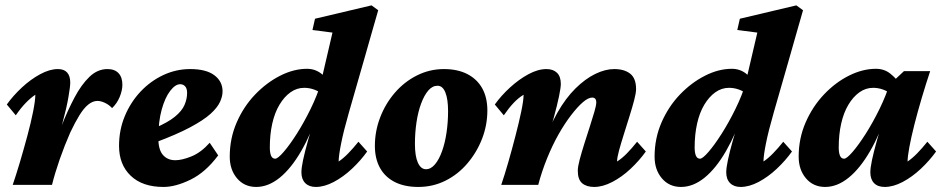

<svg xmlns="http://www.w3.org/2000/svg" viewBox="-20 -703 3586 730"><path d="M350.6 -319.3Q333 -319.3 315.9 -305.7Q298.8 -292 282.2 -265.1Q265.6 -238.3 247.1 -199.2Q225.6 -150.4 207 -97.2Q188.5 -43.9 177.7 0H28.3Q41 -37.1 55.7 -86.4Q70.3 -135.7 84 -186.5Q97.7 -237.3 106 -279.3Q114.3 -321.3 114.3 -342.8Q96.7 -331.1 78.1 -312Q59.6 -293 40 -264.6L5.9 -305.7Q30.3 -339.8 63.5 -370.6Q96.7 -401.4 132.8 -420.9Q168.9 -440.4 200.2 -440.4Q223.6 -440.4 235.4 -427.2Q247.1 -414.1 247.1 -388.7Q247.1 -374 240.2 -334Q233.4 -293.9 217.8 -236.3Q202.1 -178.7 173.8 -109.4H169.9Q191.4 -167 214.4 -225.1Q237.3 -283.2 263.2 -332Q289.1 -380.9 319.8 -410.6Q350.6 -440.4 388.7 -440.4Q416 -440.4 430.7 -424.8Q445.3 -409.2 445.3 -380.9Q445.3 -359.4 435.1 -334.5Q424.8 -309.6 406.2 -292Q394.5 -304.7 378.9 -312Q363.3 -319.3 350.6 -319.3Z M601.6 7.8Q521.5 7.8 477.1 -34.7Q432.6 -77.1 432.6 -148.4Q432.6 -209 454.6 -261.7Q476.6 -314.5 514.2 -354.5Q551.8 -394.5 600.6 -417.5Q649.4 -440.4 703.1 -440.4Q763.7 -440.4 794.9 -417Q826.2 -393.6 826.2 -355.5Q826.2 -336.9 816.4 -315.4Q806.6 -293.9 780.3 -270Q753.9 -246.1 702.6 -218.8Q651.4 -191.4 567.4 -160.2V-215.8Q618.2 -237.3 645 -259.3Q671.9 -281.2 681.6 -304.2Q691.4 -327.1 691.4 -349.6Q691.4 -366.2 684.1 -374.5Q676.8 -382.8 665 -382.8Q646.5 -382.8 627 -357.4Q607.4 -332 594.7 -286.1Q582 -240.2 582 -177.7Q582 -133.8 599.6 -113.8Q617.2 -93.8 646.5 -93.8Q671.9 -93.8 708 -108.4Q744.1 -123 777.3 -160.2L809.6 -112.3Q761.7 -47.9 704.6 -20Q647.5 7.8 601.6 7.8Z M954.1 7.8Q909.2 7.8 881.3 -24.9Q853.5 -57.6 853.5 -107.4Q853.5 -176.8 879.9 -237.3Q906.2 -297.9 949.7 -343.3Q993.2 -388.7 1044.9 -415Q1096.7 -441.4 1147.5 -441.4Q1177.7 -441.4 1201.2 -423.3Q1224.6 -405.3 1247.1 -373L1208 -342.8Q1193.4 -355.5 1174.8 -362.3Q1156.2 -369.1 1136.7 -369.1Q1108.4 -369.1 1084.5 -352.1Q1060.5 -335 1042.5 -304.7Q1024.4 -274.4 1015.1 -232.9Q1005.9 -191.4 1005.9 -142.6Q1005.9 -122.1 1010.7 -110.8Q1015.6 -99.6 1026.4 -99.6Q1036.1 -99.6 1058.6 -125.5Q1081.1 -151.4 1108.4 -194.3Q1135.7 -237.3 1161.1 -289.1Q1186.5 -340.8 1202.1 -392.6L1204.1 -407.2L1244.1 -579.1L1168 -588.9L1177.7 -631.8L1392.6 -682.6L1418 -664.1Q1408.2 -629.9 1398.9 -597.7Q1389.6 -565.4 1381.3 -536.1Q1373 -506.8 1365.2 -479.5L1306.6 -275.4Q1286.1 -204.1 1276.9 -157.2Q1267.6 -110.4 1267.6 -88.9Q1285.2 -100.6 1304.2 -120.1Q1323.2 -139.6 1342.8 -164.1L1376 -127Q1351.6 -92.8 1318.4 -61.5Q1285.2 -30.3 1249 -11.2Q1212.9 7.8 1180.7 7.8Q1155.3 7.8 1140.6 -6.8Q1126 -21.5 1126 -47.9Q1126 -64.5 1132.3 -94.7Q1138.7 -125 1151.9 -171.9Q1165 -218.8 1186.5 -284.2H1193.4Q1163.1 -194.3 1125 -128.4Q1086.9 -62.5 1043.5 -27.3Q1000 7.8 954.1 7.8Z M1570.3 7.8Q1517.6 7.8 1480.5 -11.2Q1443.4 -30.3 1424.3 -65.4Q1405.3 -100.6 1405.3 -148.4Q1405.3 -204.1 1425.3 -256.3Q1445.3 -308.6 1481 -350.1Q1516.6 -391.6 1564.9 -416Q1613.3 -440.4 1668 -440.4Q1719.7 -440.4 1756.8 -421.4Q1793.9 -402.3 1813.5 -367.2Q1833 -332 1833 -283.2Q1833 -227.5 1813 -175.8Q1793 -124 1757.3 -82Q1721.7 -40 1673.8 -16.1Q1626 7.8 1570.3 7.8ZM1599.6 -59.6Q1618.2 -59.6 1633.8 -78.1Q1649.4 -96.7 1660.6 -127.9Q1671.9 -159.2 1677.7 -198.7Q1683.6 -238.3 1683.6 -280.3Q1683.6 -326.2 1673.3 -351.6Q1663.1 -377 1643.6 -377Q1624 -377 1608.4 -358.9Q1592.8 -340.8 1581.1 -309.1Q1569.3 -277.3 1563.5 -237.8Q1557.6 -198.2 1557.6 -156.2Q1557.6 -109.4 1568.8 -84.5Q1580.1 -59.6 1599.6 -59.6Z M2239.3 7.8Q2210 7.8 2193.4 -6.3Q2176.8 -20.5 2176.8 -53.7Q2176.8 -69.3 2184.1 -96.7Q2191.4 -124 2201.7 -156.7Q2211.9 -189.5 2222.2 -220.7Q2232.4 -252 2239.7 -277.3Q2247.1 -302.7 2247.1 -313.5Q2247.1 -332 2231.4 -332Q2216.8 -332 2196.3 -314.5Q2175.8 -296.9 2151.4 -265.1Q2127 -233.4 2103.5 -191.9Q2080.1 -150.4 2060.1 -101.1Q2040 -51.8 2026.4 0H1885.7Q1898.4 -37.1 1912.6 -86.4Q1926.8 -135.7 1939.9 -186.5Q1953.1 -237.3 1961.9 -279.3Q1970.7 -321.3 1970.7 -342.8Q1951.2 -331.1 1933.1 -312Q1915 -293 1895.5 -264.6L1861.3 -305.7Q1885.7 -339.8 1919.4 -370.6Q1953.1 -401.4 1989.3 -420.9Q2025.4 -440.4 2057.6 -440.4Q2083 -440.4 2097.7 -426.3Q2112.3 -412.1 2112.3 -383.8Q2112.3 -370.1 2105.5 -336.9Q2098.6 -303.7 2085.4 -255.4Q2072.3 -207 2051.8 -145.5H2044.9Q2067.4 -218.8 2099.1 -274.4Q2130.9 -330.1 2168 -366.7Q2205.1 -403.3 2243.2 -421.9Q2281.2 -440.4 2315.4 -440.4Q2353.5 -440.4 2376 -422.9Q2398.4 -405.3 2398.4 -364.3Q2398.4 -349.6 2391.1 -321.8Q2383.8 -293.9 2373 -259.8Q2362.3 -225.6 2351.6 -191.4Q2340.8 -157.2 2333.5 -130.4Q2326.2 -103.5 2326.2 -88.9Q2344.7 -100.6 2363.8 -120.1Q2382.8 -139.6 2402.3 -164.1L2435.5 -127Q2411.1 -92.8 2377.9 -61.5Q2344.7 -30.3 2308.1 -11.2Q2271.5 7.8 2239.3 7.8Z M2569.3 7.8Q2524.4 7.8 2496.6 -24.9Q2468.8 -57.6 2468.8 -107.4Q2468.8 -176.8 2495.1 -237.3Q2521.5 -297.9 2564.9 -343.3Q2608.4 -388.7 2660.2 -415Q2711.9 -441.4 2762.7 -441.4Q2793 -441.4 2816.4 -423.3Q2839.8 -405.3 2862.3 -373L2823.2 -342.8Q2808.6 -355.5 2790 -362.3Q2771.5 -369.1 2752 -369.1Q2723.6 -369.1 2699.7 -352.1Q2675.8 -335 2657.7 -304.7Q2639.6 -274.4 2630.4 -232.9Q2621.1 -191.4 2621.1 -142.6Q2621.1 -122.1 2626 -110.8Q2630.9 -99.6 2641.6 -99.6Q2651.4 -99.6 2673.8 -125.5Q2696.3 -151.4 2723.6 -194.3Q2751 -237.3 2776.4 -289.1Q2801.8 -340.8 2817.4 -392.6L2819.3 -407.2L2859.4 -579.1L2783.2 -588.9L2793 -631.8L3007.8 -682.6L3033.2 -664.1Q3023.4 -629.9 3014.2 -597.7Q3004.9 -565.4 2996.6 -536.1Q2988.3 -506.8 2980.5 -479.5L2921.9 -275.4Q2901.4 -204.1 2892.1 -157.2Q2882.8 -110.4 2882.8 -88.9Q2900.4 -100.6 2919.4 -120.1Q2938.5 -139.6 2958 -164.1L2991.2 -127Q2966.8 -92.8 2933.6 -61.5Q2900.4 -30.3 2864.3 -11.2Q2828.1 7.8 2795.9 7.8Q2770.5 7.8 2755.9 -6.8Q2741.2 -21.5 2741.2 -47.9Q2741.2 -64.5 2747.6 -94.7Q2753.9 -125 2767.1 -171.9Q2780.3 -218.8 2801.8 -284.2H2808.6Q2778.3 -194.3 2740.2 -128.4Q2702.1 -62.5 2658.7 -27.3Q2615.2 7.8 2569.3 7.8Z M3117.2 7.8Q3072.3 7.8 3044.4 -24.9Q3016.6 -57.6 3016.6 -107.4Q3016.6 -176.8 3043 -237.3Q3069.3 -297.9 3112.8 -343.8Q3156.2 -389.6 3208 -415.5Q3259.8 -441.4 3310.5 -441.4Q3341.8 -441.4 3364.7 -423.3Q3387.7 -405.3 3411.1 -373L3371.1 -342.8Q3356.4 -355.5 3337.9 -362.3Q3319.3 -369.1 3299.8 -369.1Q3271.5 -369.1 3247.6 -352.1Q3223.6 -335 3205.6 -304.7Q3187.5 -274.4 3178.2 -232.9Q3168.9 -191.4 3168.9 -142.6Q3168.9 -122.1 3173.8 -110.8Q3178.7 -99.6 3189.5 -99.6Q3199.2 -99.6 3221.7 -125.5Q3244.1 -151.4 3271.5 -194.3Q3298.8 -237.3 3324.2 -289.1Q3349.6 -340.8 3365.2 -392.6L3383.8 -401.4L3417 -432.6H3516.6Q3500 -382.8 3484.4 -330.1Q3468.8 -277.3 3456.5 -229Q3444.3 -180.7 3437.5 -144Q3430.7 -107.4 3430.7 -88.9Q3448.2 -100.6 3467.3 -120.1Q3486.3 -139.6 3505.9 -164.1L3539.1 -127Q3514.6 -92.8 3481.4 -61.5Q3448.2 -30.3 3412.1 -11.2Q3376 7.8 3343.8 7.8Q3317.4 7.8 3303.2 -6.8Q3289.1 -21.5 3289.1 -47.9Q3289.1 -64.5 3295.4 -94.7Q3301.8 -125 3314.9 -171.9Q3328.1 -218.8 3349.6 -284.2H3356.4Q3326.2 -194.3 3288.1 -128.4Q3250 -62.5 3206.5 -27.3Q3163.1 7.8 3117.2 7.8Z"/></svg>

Font: Crimson Pro ExtraBold
Style: Italic
Weight: 800
Italic angle: -12°
Designer: Jacques Le Bailly
Foundry: Baron von Fonthausen
Version: Version 1.003